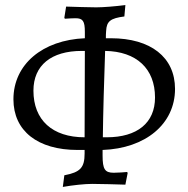

<svg xmlns="http://www.w3.org/2000/svg" viewBox="-20 -696 744 758"><path d="M671 -345C671 -470 575 -545 418 -545H398C398 -555 398 -565 399 -574C401 -612 416 -624 471 -631L475 -676C436 -671 388 -667 360 -667C330 -667 275 -669 241 -670L234 -626L236 -622C249 -623 268 -624 278 -624C307 -624 315 -613 315 -570V-545C148 -538 33 -442 33 -304C33 -179 129 -104 286 -104H314V-90C314 -34 297 -16 234 -4L228 42C267 35 315 30 344 30C378 30 439 32 475 33L484 -13L482 -17C470 -16 447 -14 429 -14C394 -14 385 -28 385 -82V-104C554 -110 671 -206 671 -345ZM112 -338C112 -438 182 -495 303 -495H315L314 -154C187 -154 112 -222 112 -338ZM592 -311C592 -211 522 -154 401 -154H386C387 -245 391 -384 395 -495C519 -493 592 -425 592 -311Z"/></svg>

Font: Alegreya SC
Style: Regular
Weight: 400
Designer: Juan Pablo del Peral
Foundry: Huerta Tipografica
Version: Version 2.007;PS 002.007;hotconv 1.0.88;makeotf.lib2.5.64775